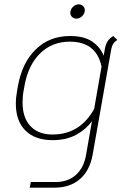

<svg xmlns="http://www.w3.org/2000/svg" viewBox="-20 -646 591 885"><path d="M521 -462Q508 -454 502 -444.5Q496 -435 493 -420L407 67Q394 140 348.5 179.5Q303 219 231 219H117L122 193H236Q293 193 330 160Q367 127 377 66L404 -88Q377 -50 331.5 -25Q286 0 222 0Q142 0 97.5 -44Q53 -88 53 -168Q53 -196 59 -229L63 -251Q82 -357 145 -418.5Q208 -480 303 -480Q368 -480 405.5 -454Q443 -428 458 -389L462 -413Q466 -440 475.5 -455Q485 -470 502 -480ZM414 -144 448 -339Q424 -454 302 -454Q220 -454 165 -400Q110 -346 93 -251L89 -229Q84 -204 84 -173Q84 -104 120 -65Q156 -26 222 -26Q349 -26 414 -144ZM304 -587Q304 -602 316 -614Q328 -626 343 -626Q355 -626 363 -618Q371 -610 371 -599Q371 -584 359 -572Q347 -560 332 -560Q320 -560 312 -568Q304 -576 304 -587Z"/></svg>

Font: KoHo ExtraLight
Style: Italic
Weight: 275
Italic angle: -10°
Version: Version 1.000; ttfautohint (v1.6)